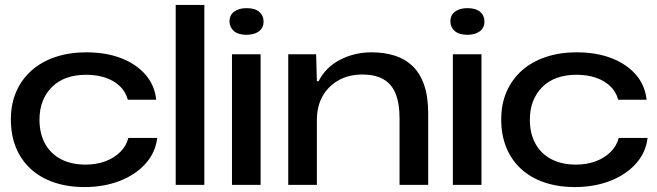

<svg xmlns="http://www.w3.org/2000/svg" viewBox="-20 -749 2663 778"><path d="M323 9Q254 9 198.5 -10Q143 -29 104 -65Q65 -101 44.5 -151.5Q24 -202 24 -265Q24 -328 46 -378Q68 -428 108 -463.5Q148 -499 204.5 -518Q261 -537 329 -537Q410 -537 471.5 -513Q533 -489 570 -446Q607 -403 613 -345H498Q489 -378 465 -400.5Q441 -423 406.5 -434.5Q372 -446 329 -446Q285 -446 250 -433.5Q215 -421 190.5 -396.5Q166 -372 153 -339Q140 -306 140 -264Q140 -208 162.5 -167Q185 -126 227 -104Q269 -82 327 -82Q371 -82 407 -95.5Q443 -109 467.5 -133.5Q492 -158 500 -190H617Q610 -130 569 -85Q528 -40 464 -15.5Q400 9 323 9Z M692 0V-729H808V0Z M920 0V-529H1036V0ZM979 -608Q945 -608 927.5 -623.5Q910 -639 910 -662Q910 -688 929 -702Q948 -716 979 -716Q1013 -716 1030.5 -701Q1048 -686 1048 -662Q1048 -636 1029 -622Q1010 -608 979 -608Z M1148 0V-529H1261L1264 -420H1271Q1300 -477 1358.5 -507Q1417 -537 1485 -537Q1536 -537 1578 -524Q1620 -511 1650.5 -482.5Q1681 -454 1698 -406.5Q1715 -359 1715 -290V0H1599V-270Q1599 -330 1583 -369.5Q1567 -409 1533.5 -428Q1500 -447 1448 -447Q1393 -447 1351.5 -423.5Q1310 -400 1287 -359Q1264 -318 1264 -262V0Z M1815 0V-529H1931V0ZM1874 -608Q1840 -608 1822.5 -623.5Q1805 -639 1805 -662Q1805 -688 1824 -702Q1843 -716 1874 -716Q1908 -716 1925.5 -701Q1943 -686 1943 -662Q1943 -636 1924 -622Q1905 -608 1874 -608Z M2310 9Q2241 9 2185.5 -10Q2130 -29 2091 -65Q2052 -101 2031.5 -151.5Q2011 -202 2011 -265Q2011 -328 2033 -378Q2055 -428 2095 -463.5Q2135 -499 2191.5 -518Q2248 -537 2316 -537Q2397 -537 2458.5 -513Q2520 -489 2557 -446Q2594 -403 2600 -345H2485Q2476 -378 2452 -400.5Q2428 -423 2393.5 -434.5Q2359 -446 2316 -446Q2272 -446 2237 -433.5Q2202 -421 2177.5 -396.5Q2153 -372 2140 -339Q2127 -306 2127 -264Q2127 -208 2149.5 -167Q2172 -126 2214 -104Q2256 -82 2314 -82Q2358 -82 2394 -95.5Q2430 -109 2454.5 -133.5Q2479 -158 2487 -190H2604Q2597 -130 2556 -85Q2515 -40 2451 -15.5Q2387 9 2310 9Z"/></svg>

Font: Mona Sans Expanded Medium
Style: Regular
Weight: 500
Width: 7
Designer: Deni Anggara
Foundry: GitHub
Version: Version 2.000